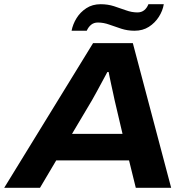

<svg xmlns="http://www.w3.org/2000/svg" viewBox="-52 -892 893 912"><path d="M-32 0 390 -687H579L761 0H593L561 -130H215L138 0ZM290 -256H530L492 -418Q489 -432 485 -451Q481 -470 476.5 -489.5Q472 -509 469 -525Q466 -541 464 -550H458Q447 -530 433.5 -504.5Q420 -479 407 -455.5Q394 -432 385 -416ZM288 -746Q294 -777 311.5 -805.5Q329 -834 358 -853Q387 -872 426 -872Q460 -872 489.5 -862.5Q519 -853 546.5 -843Q574 -833 601 -833Q620 -833 633 -843.5Q646 -854 653 -872H726Q721 -841 702.5 -812Q684 -783 655 -764.5Q626 -746 587 -746Q554 -746 524.5 -755.5Q495 -765 467.5 -775Q440 -785 413 -785Q394 -785 381 -774.5Q368 -764 360 -746Z"/></svg>

Font: Archivo SemiExpanded
Style: Bold Italic
Weight: 700
Width: 6
Italic angle: -10°
Designer: Hector Gatti
Foundry: Omnibus-Type
Version: Version 2.001